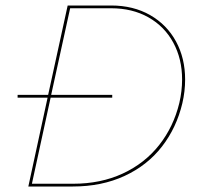

<svg xmlns="http://www.w3.org/2000/svg" viewBox="-20 -678 723 698"><path d="M653 -389Q653 -346 643 -303Q622 -214 569 -145.5Q516 -77 433 -38.5Q350 0 245 0H83L153 -323H44V-333H155L226 -658H384Q465 -658 526 -623Q587 -588 620 -527Q653 -466 653 -389ZM642 -389Q642 -464 610 -523Q578 -582 519.5 -615Q461 -648 384 -648H235L166 -333H388V-323H164L96 -10H246Q346 -10 426 -47Q506 -84 558.5 -150.5Q611 -217 632 -304Q642 -347 642 -389Z"/></svg>

Font: Ysabeau Infant Hairline
Style: Italic
Weight: 100
Italic angle: -12°
Designer: Christian Thalmann (Catharsis Fonts)
Version: Version 0.003